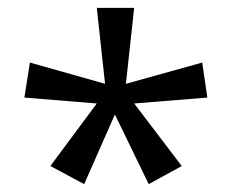

<svg xmlns="http://www.w3.org/2000/svg" viewBox="-20 -780 592 488"><path d="M108 -358 194 -312 272 -489 358 -312 442 -358 321 -517 507 -532 494 -621 300 -567 321 -760H226L247 -567L56 -621L42 -532L226 -517Z"/></svg>

Font: Frost Regular
Style: Regular
Weight: 400
Designer: Lee Frost
Foundry: Lee Frost for Ice Communication Norge AS
Version: Version 2.011;hotconv 1.0.107;makeotfexe 2.5.65593